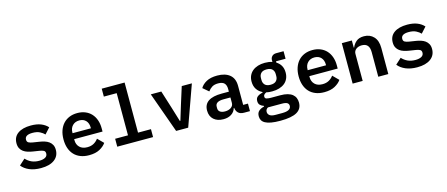

<svg xmlns="http://www.w3.org/2000/svg" viewBox="-56 -1447 5511 2366"><g transform="rotate(-15 2700.0 -264.0)"><path d="M298 12Q213 12 151 -14.5Q89 -41 54 -86L129 -154Q161 -119 202.5 -100Q244 -81 299 -81Q347 -81 376 -97Q405 -113 405 -146Q405 -174 385.5 -184Q366 -194 334 -199L251 -212Q219 -217 188.5 -226.5Q158 -236 134.5 -253Q111 -270 97 -296.5Q83 -323 83 -361Q83 -442 143.5 -485Q204 -528 310 -528Q385 -528 437.5 -507Q490 -486 524 -448L457 -374Q435 -398 398.5 -416.5Q362 -435 306 -435Q208 -435 208 -374Q208 -346 228 -335.5Q248 -325 280 -320L362 -307Q395 -302 425.5 -292.5Q456 -283 479.5 -266Q503 -249 517 -223Q531 -197 531 -159Q531 -79 469.5 -33.5Q408 12 298 12Z M912 12Q850 12 802 -7Q754 -26 721.5 -61Q689 -96 672 -145.5Q655 -195 655 -257Q655 -320 672.5 -370Q690 -420 722 -455Q754 -490 799.5 -509Q845 -528 902 -528Q958 -528 1003 -509.5Q1048 -491 1079.5 -457Q1111 -423 1128 -375Q1145 -327 1145 -269V-227H783V-214Q783 -158 818 -123.5Q853 -89 916 -89Q964 -89 998.5 -108.5Q1033 -128 1056 -160L1129 -87Q1101 -46 1047.5 -17Q994 12 912 12ZM903 -434Q849 -434 816 -400Q783 -366 783 -310V-303H1017V-312Q1017 -368 986.5 -401Q956 -434 903 -434Z M1272 -101H1436V-639H1272V-740H1564V-101H1729V0H1272Z M2023 0 1838 -516H1972L2041 -297L2099 -107H2106L2164 -297L2233 -516H2362L2177 0Z M2890 0Q2843 0 2817.5 -23.5Q2792 -47 2787 -89H2782Q2768 -41 2727 -14.5Q2686 12 2626 12Q2548 12 2502 -29Q2456 -70 2456 -143Q2456 -299 2685 -299H2776V-333Q2776 -382 2752 -407Q2728 -432 2674 -432Q2625 -432 2595 -413Q2565 -394 2544 -364L2471 -426Q2495 -469 2548.5 -498.5Q2602 -528 2687 -528Q2789 -528 2846.5 -480.5Q2904 -433 2904 -339V-96H2965V0ZM2669 -76Q2715 -76 2745.5 -97.5Q2776 -119 2776 -156V-225H2688Q2583 -225 2583 -159V-139Q2583 -108 2606 -92Q2629 -76 2669 -76Z M3576 54Q3576 135 3508.5 173.5Q3441 212 3298 212Q3228 212 3181 203.5Q3134 195 3105.5 179Q3077 163 3065 140.5Q3053 118 3053 90Q3053 47 3078 24Q3103 1 3148 -10V-18Q3118 -28 3100.5 -46Q3083 -64 3083 -96Q3083 -134 3108.5 -153Q3134 -172 3176 -182V-187Q3130 -209 3104 -249Q3078 -289 3078 -346Q3078 -389 3093.5 -422.5Q3109 -456 3137.5 -479.5Q3166 -503 3206 -515.5Q3246 -528 3295 -528Q3347 -528 3389 -514V-536Q3389 -566 3408.5 -586Q3428 -606 3463 -606H3556V-510H3434V-493Q3472 -470 3492.5 -433.5Q3513 -397 3513 -346Q3513 -303 3497.5 -269Q3482 -235 3453.5 -212Q3425 -189 3384.5 -176.5Q3344 -164 3295 -164Q3275 -164 3256.5 -165.5Q3238 -167 3221 -172Q3207 -167 3194 -156Q3181 -145 3181 -127Q3181 -103 3204 -97.5Q3227 -92 3259 -92H3376Q3430 -92 3468 -81.5Q3506 -71 3530 -51.5Q3554 -32 3565 -5Q3576 22 3576 54ZM3456 63Q3456 40 3437.5 26.5Q3419 13 3369 13H3191Q3161 30 3161 63Q3161 90 3183.5 108Q3206 126 3260 126H3343Q3456 126 3456 63ZM3295 -248Q3344 -248 3367 -271.5Q3390 -295 3390 -333V-359Q3390 -397 3367 -420.5Q3344 -444 3295 -444Q3247 -444 3224 -420.5Q3201 -397 3201 -359V-333Q3201 -295 3224 -271.5Q3247 -248 3295 -248Z M3912 12Q3850 12 3802 -7Q3754 -26 3721.5 -61Q3689 -96 3672 -145.5Q3655 -195 3655 -257Q3655 -320 3672.5 -370Q3690 -420 3722 -455Q3754 -490 3799.5 -509Q3845 -528 3902 -528Q3958 -528 4003 -509.5Q4048 -491 4079.5 -457Q4111 -423 4128 -375Q4145 -327 4145 -269V-227H3783V-214Q3783 -158 3818 -123.5Q3853 -89 3916 -89Q3964 -89 3998.5 -108.5Q4033 -128 4056 -160L4129 -87Q4101 -46 4047.5 -17Q3994 12 3912 12ZM3903 -434Q3849 -434 3816 -400Q3783 -366 3783 -310V-303H4017V-312Q4017 -368 3986.5 -401Q3956 -434 3903 -434Z M4275 0V-516H4403V-425H4408Q4425 -467 4460.5 -497.5Q4496 -528 4559 -528Q4635 -528 4682.5 -477.5Q4730 -427 4730 -333V0H4602V-315Q4602 -427 4505 -427Q4485 -427 4467 -422Q4449 -417 4434.5 -406.5Q4420 -396 4411.5 -381Q4403 -366 4403 -345V0Z M5098 12Q5013 12 4951 -14.5Q4889 -41 4854 -86L4929 -154Q4961 -119 5002.5 -100Q5044 -81 5099 -81Q5147 -81 5176 -97Q5205 -113 5205 -146Q5205 -174 5185.5 -184Q5166 -194 5134 -199L5051 -212Q5019 -217 4988.5 -226.5Q4958 -236 4934.5 -253Q4911 -270 4897 -296.5Q4883 -323 4883 -361Q4883 -442 4943.5 -485Q5004 -528 5110 -528Q5185 -528 5237.5 -507Q5290 -486 5324 -448L5257 -374Q5235 -398 5198.5 -416.5Q5162 -435 5106 -435Q5008 -435 5008 -374Q5008 -346 5028 -335.5Q5048 -325 5080 -320L5162 -307Q5195 -302 5225.5 -292.5Q5256 -283 5279.5 -266Q5303 -249 5317 -223Q5331 -197 5331 -159Q5331 -79 5269.5 -33.5Q5208 12 5098 12Z"/></g></svg>

Font: IBM Plex Mono SmBld
Style: Regular
Weight: 600
Monospace: yes
Designer: Mike Abbink, Paul van der Laan, Pieter van Rosmalen
Foundry: Bold Monday
Version: Version 2.3